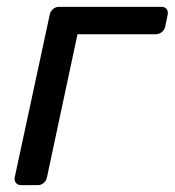

<svg xmlns="http://www.w3.org/2000/svg" viewBox="-20 -540 510 560"><path d="M42 0Q32 0 26.5 -6.5Q21 -13 23 -23L125 -497Q127 -507 134.5 -513.5Q142 -520 152 -520H451Q461 -520 466 -513.5Q471 -507 469 -497L462 -463Q460 -453 452 -446.5Q444 -440 434 -440H206L117 -23Q115 -13 107.5 -6.5Q100 0 90 0Z"/></svg>

Font: Rubik
Style: Italic
Weight: 400
Italic angle: -12°
Designer: Hubert and Fischer
Foundry: Hubert and Fischer
Version: Version 2.300;gftools[0.9.30]